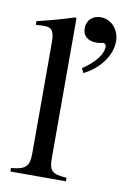

<svg xmlns="http://www.w3.org/2000/svg" viewBox="-81 -753 543 804"><g transform="rotate(10 190.5 -351.0)"><path d="M250 -459C317 -492 362 -553 362 -613C362 -663 327 -702 282 -702C247 -702 223 -679 223 -645C223 -613 245 -594 282 -594C289 -594 296 -595 302 -596C307 -598 309 -598 309 -598C317 -598 323 -592 323 -585C323 -551 295 -515 241 -478ZM257 0V-15C193 -19 182 -32 182 -87V-679L177 -683C125 -666 88 -656 19 -639V-623C35 -625 48 -625 56 -625C88 -625 98 -609 98 -561V-92C98 -37 84 -20 21 -15V0Z"/></g></svg>

Font: STIXGeneral
Style: Regular
Weight: 400
Designer: MicroPress Inc., with final additions and corrections provided by Coen Hoffman, Elsevier (retired)
Version: Version 1.1.0